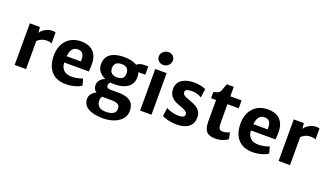

<svg xmlns="http://www.w3.org/2000/svg" viewBox="-88 -1488 4158 2414"><g transform="rotate(20 1991.5 -280.5)"><path d="M77.1 0H229.5V-375.5C252.9 -397.5 291.5 -425.8 353.5 -425.8C394 -425.8 409.7 -418 420.4 -412.1V-559.1C411.1 -564.5 396 -565.9 377 -565.9C306.6 -565.9 242.7 -522 219.2 -480.5L212.4 -556.6H77.1Z M498.5 -280.3C498.5 -99.6 591.3 7.8 761.2 7.8C847.7 7.8 931.2 -18.1 967.8 -47.9L942.9 -134.3C913.6 -118.2 839.4 -105.5 799.8 -105.5C713.9 -105.5 657.2 -147 650.9 -241.7H980.5C984.4 -266.6 985.8 -304.2 985.8 -346.2C983.9 -508.3 879.9 -565.4 764.6 -564.5C593.8 -563.5 498.5 -442.4 498.5 -280.3ZM653.8 -326.2C664.6 -424.8 703.6 -456.1 759.8 -456.1C828.1 -456.1 849.1 -407.7 844.2 -326.2Z M1077.6 89.4C1077.6 194.3 1174.3 250 1342.3 252C1493.7 253.9 1635.7 181.6 1635.7 49.8C1635.7 -29.8 1603 -118.7 1421.4 -118.7H1328.6C1282.2 -118.7 1262.7 -125.5 1262.7 -157.7C1262.7 -174.3 1269.5 -191.4 1283.2 -202.6C1298.8 -200.7 1314.9 -199.7 1332 -199.7C1488.3 -199.7 1579.6 -262.7 1579.6 -382.8C1579.6 -406.2 1576.2 -427.2 1569.8 -446.3H1662.1V-556.6H1600.1C1558.1 -556.6 1527.8 -539.1 1510.3 -523.9C1467.3 -552.7 1406.2 -565.4 1334 -564.5C1188 -562.5 1092.8 -508.3 1092.8 -378.4C1092.8 -310.1 1136.7 -253.9 1207 -223.6C1138.2 -195.3 1118.7 -148.9 1118.2 -111.3C1117.7 -79.1 1129.9 -43.9 1163.6 -26.4C1114.3 -4.9 1077.6 35.6 1077.6 89.4ZM1334.5 -293C1272.5 -293 1239.7 -326.7 1239.7 -380.4C1239.7 -451.2 1284.7 -470.2 1341.3 -470.2C1403.8 -470.2 1435.5 -438.5 1435.5 -378.4C1435.5 -308.6 1390.6 -293 1334.5 -293ZM1229 55.7C1229 24.9 1238.3 9.3 1249.5 -1C1259.3 -0.5 1269 0 1279.8 0H1359.4C1470.7 0 1485.4 28.3 1485.4 80.1C1485.4 138.7 1430.2 162.1 1348.1 162.1C1258.8 162.1 1229 109.9 1229 55.7Z M1755.4 0H1907.7V-556.6H1755.4ZM1831.1 -638.2C1882.8 -638.2 1927.7 -679.7 1927.7 -730C1927.7 -777.8 1894 -813 1839.8 -813C1789.1 -813 1742.7 -771.5 1742.7 -721.7C1742.7 -672.9 1781.2 -638.2 1831.1 -638.2Z M2048.8 -35.2C2079.1 -15.1 2162.1 7.8 2243.2 7.8C2377 7.8 2461.4 -48.3 2461.4 -163.1C2461.4 -244.6 2418.5 -292 2305.2 -330.6C2223.6 -358.4 2195.8 -374.5 2196.3 -409.2C2196.8 -440.4 2224.6 -453.1 2290.5 -453.1C2337.4 -453.1 2394 -435.1 2415.5 -415.5L2432.1 -532.7C2412.1 -544.4 2354.5 -564.5 2275.4 -564.5C2146.5 -564.5 2051.3 -509.8 2050.8 -404.3C2050.3 -323.7 2088.9 -266.6 2190.9 -232.9C2271.5 -206.5 2311.5 -183.1 2311.5 -150.9C2311.5 -116.7 2283.7 -104 2224.1 -104.5C2152.8 -104.5 2080.6 -135.3 2064.5 -148.4Z M2607.4 -165.5C2607.4 -40.5 2650.4 7.8 2761.2 7.8C2837.4 7.8 2901.4 -21 2928.2 -44.9L2909.7 -130.4C2892.1 -117.7 2849.6 -106.9 2823.2 -106.9C2776.4 -106.9 2759.8 -114.7 2759.8 -227.5V-451.2H2910.6V-556.6H2759.8V-683.6H2667C2653.8 -647.5 2639.6 -608.9 2630.4 -586.4C2617.2 -554.7 2589.4 -547.9 2540.5 -533.7V-451.2H2607.4Z M2996.6 -280.3C2996.6 -99.6 3089.4 7.8 3259.3 7.8C3345.7 7.8 3429.2 -18.1 3465.8 -47.9L3440.9 -134.3C3411.6 -118.2 3337.4 -105.5 3297.9 -105.5C3211.9 -105.5 3155.3 -147 3148.9 -241.7H3478.5C3482.4 -266.6 3483.9 -304.2 3483.9 -346.2C3481.9 -508.3 3377.9 -565.4 3262.7 -564.5C3091.8 -563.5 2996.6 -442.4 2996.6 -280.3ZM3151.9 -326.2C3162.6 -424.8 3201.7 -456.1 3257.8 -456.1C3326.2 -456.1 3347.2 -407.7 3342.3 -326.2Z M3608.4 0H3760.7V-375.5C3784.2 -397.5 3822.8 -425.8 3884.8 -425.8C3925.3 -425.8 3940.9 -418 3951.7 -412.1V-559.1C3942.4 -564.5 3927.2 -565.9 3908.2 -565.9C3837.9 -565.9 3773.9 -522 3750.5 -480.5L3743.7 -556.6H3608.4Z"/></g></svg>

Font: Merriweather Sans
Style: Bold
Weight: 700
Designer: Eben Sorkin ( eben@eyebytes.com )
Foundry: Eben Sorkin
Version: Version 1.003